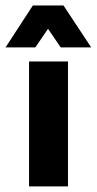

<svg xmlns="http://www.w3.org/2000/svg" viewBox="-73 -666 346 686"><path d="M30.8 0H169.9V-446.3H30.8ZM153.8 -646.5H44.4L-53.2 -496.6H53.2L98.6 -563L144 -496.6H252.9Z"/></svg>

Font: Roboto Flex Super Cond Bold
Style: Regular
Weight: 700
Width: 3
Designer: Berlow after Robertson
Foundry: Google
Version: Version 3.000